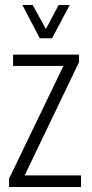

<svg xmlns="http://www.w3.org/2000/svg" viewBox="-20 -743 364 763"><path d="M16 0V-33L232 -481H32V-526H294V-496L78 -46H302V0ZM69 -723H110L176 -603H149L213 -723H257L187 -591H138Z"/></svg>

Font: Archivo ExtraCondensed ExtraLight
Style: Regular
Weight: 250
Width: 2
Designer: Hector Gatti
Foundry: Omnibus-Type
Version: Version 2.001